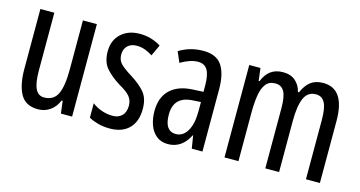

<svg xmlns="http://www.w3.org/2000/svg" viewBox="-64 -807 2022 1077"><g transform="rotate(15 946.5 -268.5)"><path d="M391 -537V0H326L317 -72H311Q294 -32 263.5 -11Q233 10 195 10Q122 10 92.5 -43.5Q63 -97 63 -187V-537H144V-202Q144 -131 160 -97Q176 -63 210 -63Q266 -63 288 -109Q310 -155 310 -251V-537Z M763 -144Q763 -70 723 -30Q683 10 611 10Q574 10 543 1.5Q512 -7 489 -20V-104Q511 -86 543 -74.5Q575 -63 608 -63Q643 -63 663 -83.5Q683 -104 683 -141Q683 -173 664.5 -195Q646 -217 601 -242Q551 -273 520 -308.5Q489 -344 489 -406Q489 -470 530.5 -508.5Q572 -547 639 -547Q706 -547 762 -512L732 -447Q711 -461 688 -469.5Q665 -478 640 -478Q606 -478 586.5 -459Q567 -440 567 -408Q567 -376 586 -356Q605 -336 652 -307Q702 -276 732.5 -241Q763 -206 763 -144Z M1008 -547Q1084 -547 1116 -499Q1148 -451 1148 -362V0H1086L1074 -74H1072Q1030 10 949 10Q908 10 881 -12.5Q854 -35 841.5 -71.5Q829 -108 829 -150Q829 -230 875 -274Q921 -318 1006 -322L1067 -325V-360Q1067 -422 1050 -451Q1033 -480 995 -480Q951 -480 894 -447L868 -508Q931 -547 1008 -547ZM1020 -263Q912 -257 912 -152Q912 -103 929 -79.5Q946 -56 977 -56Q1019 -56 1043.5 -97.5Q1068 -139 1068 -212V-266Z M1704 -547Q1830 -547 1830 -360V0H1749V-345Q1749 -415 1732 -445Q1715 -475 1681 -475Q1633 -475 1613 -429.5Q1593 -384 1593 -296V0H1513V-348Q1513 -417 1496.5 -446Q1480 -475 1445 -475Q1409 -475 1390 -450.5Q1371 -426 1364 -382Q1357 -338 1357 -281V0H1276V-537H1341L1350 -464H1355Q1387 -547 1470 -547Q1516 -547 1543 -523Q1570 -499 1579 -461H1585Q1604 -505 1632 -526Q1660 -547 1704 -547Z"/></g></svg>

Font: Noto Sans Gurmukhi ExtraCondensed
Style: Regular
Weight: 400
Width: 2
Designer: Jelle Bosma - Monotype Design Team
Foundry: Monotype Imaging Inc.
Version: Version 2.004; ttfautohint (v1.8.4.7-5d5b)